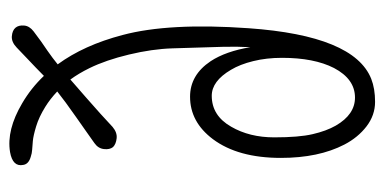

<svg xmlns="http://www.w3.org/2000/svg" viewBox="-228 -592 831 415"><g transform="rotate(-90 187.5 -384.5)"><path d="M285.2 -697.3Q269 -686 255.9 -675.3Q297.4 -618.7 319.3 -535.2Q346.2 -434.6 334 -262.7Q317.9 -34.7 224.6 2.4Q203.6 10.7 174.8 10.7Q146 10.7 121.8 -7.8Q97.7 -26.4 82.5 -55.7Q53.7 -111.3 53.7 -192.9Q53.7 -285.6 94.2 -339.8Q131.3 -389.2 186 -389.2Q232.9 -389.2 262.7 -344.7Q284.2 -312 293 -258.8Q294.4 -285.2 293.9 -314.9Q292 -383.3 290.5 -427.2Q289.1 -471.2 277.1 -521.2Q265.1 -571.3 247.6 -606.9Q236.3 -629.9 223.1 -647.9Q218.8 -644 214.8 -640.6Q200.2 -627.9 184.6 -614.3Q146 -580.6 120.6 -556.6Q108.4 -546.4 95.9 -547.9Q83.5 -549.3 77.1 -555.7Q71.3 -563 72.8 -575.4Q74.2 -587.9 85.7 -595.9Q97.2 -604 111.3 -614Q125.5 -624 141.6 -635.3Q177.2 -660.2 197.3 -676.3Q180.7 -691.9 164.1 -702.1Q142.1 -715.8 121.8 -721.9Q101.6 -728 90.3 -729Q79.1 -730 71.3 -730.5Q63.5 -731 56.6 -733.4Q40.5 -737.8 38.6 -749.5Q33.7 -772.5 66.4 -778.3Q114.3 -786.1 171.9 -752Q204.6 -732.9 231 -705.1Q240.2 -713.9 249 -722.7Q258.8 -731.9 269.5 -742.2Q280.3 -752.4 292.2 -763.9Q304.2 -775.4 316.7 -774.4Q329.1 -773.4 335 -766.6Q340.8 -759.8 339.8 -748Q338.9 -736.3 327.1 -727.3Q315.4 -718.3 305.4 -711.2Q295.4 -704.1 285.2 -697.3ZM270 -190.4Q270 -224.1 262.9 -252.7Q255.9 -281.2 244.1 -300.8Q219.7 -342.3 188 -342.3Q145 -342.3 121.1 -300.3Q98.1 -260.7 98.1 -207.3Q98.1 -153.8 105 -124.3Q111.8 -94.7 123.5 -74.2Q147.5 -32.7 184.1 -32.7Q224.1 -32.7 248 -78.1Q270 -121.1 270 -190.4Z"/></g></svg>

Font: Pompiere 
Style: Regular
Weight: 400
Designer: Karolina Lach
Foundry: Sorkin Type Co.
Version: Version 1.002